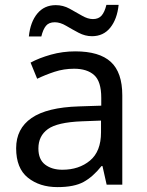

<svg xmlns="http://www.w3.org/2000/svg" viewBox="-20 -755 601 785"><path d="M288 -545Q386 -545 433 -502Q480 -459 480 -365V0H416L399 -76H395Q360 -32 321.5 -11Q283 10 215 10Q142 10 94 -28.5Q46 -67 46 -149Q46 -229 109 -272.5Q172 -316 303 -320L394 -323V-355Q394 -422 365 -448Q336 -474 283 -474Q241 -474 203 -461.5Q165 -449 132 -433L105 -499Q140 -518 188 -531.5Q236 -545 288 -545ZM314 -259Q214 -255 175.5 -227Q137 -199 137 -148Q137 -103 164.5 -82Q192 -61 235 -61Q303 -61 348 -98.5Q393 -136 393 -214V-262ZM98 -606Q104 -665 132.5 -699.5Q161 -734 208 -734Q238 -734 264.5 -719.5Q291 -705 315 -691Q339 -677 360 -677Q383 -677 395.5 -691.5Q408 -706 415 -735H465Q459 -677 431 -642Q403 -607 356 -607Q328 -607 301.5 -621Q275 -635 250.5 -649.5Q226 -664 204 -664Q180 -664 168 -649.5Q156 -635 149 -606Z"/></svg>

Font: Noto Sans Bassa Vah
Style: Regular
Weight: 400
Designer: Monotype Design Team
Foundry: Monotype Imaging Inc.
Version: Version 2.002